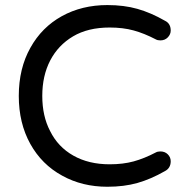

<svg xmlns="http://www.w3.org/2000/svg" viewBox="-20 -712 719 743"><path d="M220.7 -32.2Q141.6 -75.2 97.2 -155.3Q52.7 -235.4 52.7 -340.8Q52.7 -447.3 97.7 -527.3Q141.6 -606.4 219.2 -649.4Q296.9 -692.4 395.5 -692.4Q460 -692.4 511.7 -677.7Q563.5 -663.1 618.2 -631.8Q640.6 -621.1 640.6 -593.8Q640.6 -579.1 629.4 -567.4Q618.2 -555.7 600.6 -555.7Q589.8 -555.7 583 -559.6Q538.1 -583 497.1 -594.2Q456.1 -605.5 404.3 -605.5Q320.3 -605.5 262.7 -571.3Q205.1 -537.1 174.3 -478Q143.6 -418.9 143.6 -340.8Q143.6 -262.7 173.8 -205.1Q204.1 -143.6 263.7 -109.9Q323.2 -76.2 404.3 -76.2Q456.1 -76.2 497.1 -87.4Q538.1 -98.6 583 -122.1Q589.8 -126 600.6 -126Q618.2 -126 629.4 -114.7Q640.6 -103.5 640.6 -87.9Q640.6 -61.5 618.2 -49.8Q563.5 -18.6 511.7 -3.9Q460 10.7 395.5 10.7Q297.9 10.7 220.7 -32.2Z"/></svg>

Font: jf-openhuninn-1.0
Style: Regular
Weight: 400
Designer: [Kosugi Maru]
      Designed by Motoya company      

      [Varela Round]
      Joe Prince(Latin component); Avraham Co
Foundry: justfont CO.,LTD.
Version: 1.0